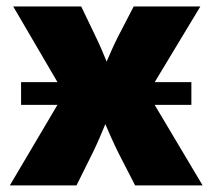

<svg xmlns="http://www.w3.org/2000/svg" viewBox="-20 -562 644 582"><path d="M43.9 -244.1V-313H560.1V-244.1ZM9.8 0 216.8 -350.1 216.3 -207 20 -542.5H226.1L258.3 -475.6Q279.3 -433.6 297.6 -388.9Q315.9 -344.2 333.5 -302.2H271Q290 -343.8 309.1 -388.7Q328.1 -433.6 350.6 -475.6L385.3 -542.5H587.4L385.3 -207.5L385.7 -350.1L594.2 0H389.6L347.7 -81.5Q325.7 -124 306.4 -169.4Q287.1 -214.8 268.1 -256.8H329.1Q311 -214.8 292.5 -169.4Q273.9 -124 252.4 -81.5L211.9 0Z"/></svg>

Font: Inter 16pt Black
Style: Regular
Weight: 900
Version: Version 4.001;git-66647c0bb